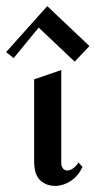

<svg xmlns="http://www.w3.org/2000/svg" viewBox="-54 -610 316 636"><path d="M219.2 -57.1Q208 -33.2 193.1 -20.5Q178.2 -7.8 164.6 -2Q148.4 4.9 131.8 5.9Q110.4 5.9 96.2 -1Q82 -7.8 73.7 -19Q65.4 -30.3 62.3 -44.4Q59.1 -58.6 59.1 -73.2V-347.2L148.9 -377.9V-70.8Q148.9 -59.1 154.3 -52.2Q159.7 -45.4 168.2 -45.2Q176.8 -44.9 186.8 -51.3Q196.8 -57.6 206.1 -71.8ZM-8.8 -417.5 -33.7 -437.5 102.5 -589.8 242.2 -457.5 193.4 -405.8 74.2 -518.6Z"/></svg>

Font: Redressed
Style: Regular
Weight: 400
Designer: Astigmatic (AOETI)
Foundry: Astigmatic (AOETI)
Version: Version 1.001